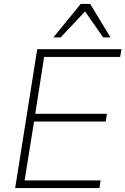

<svg xmlns="http://www.w3.org/2000/svg" viewBox="-20 -955 637 975"><path d="M57 0 169 -705H597L590 -666H204L159 -377H523L517 -338H153L105 -39H491L485 0ZM251 -765 390 -935H438L541 -765H504L412 -897L288 -765Z"/></svg>

Font: Mulish ExtraLight
Style: Italic
Weight: 200
Italic angle: -9°
Designer: Vernon Adams
Foundry: Vernon Adams
Version: Version 3.603